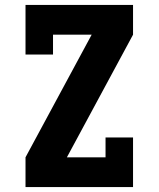

<svg xmlns="http://www.w3.org/2000/svg" viewBox="-20 -755 640 775"><path d="M83 0V-120L350 -615H194V-535H83V-735H517V-615L250 -120H406V-200H517V0Z"/></svg>

Font: Iosevka Etoile Heavy
Style: Regular
Weight: 900
Designer: Belleve Invis
Foundry: Belleve Invis
Version: Version 22.1.2; ttfautohint (v1.8.4)